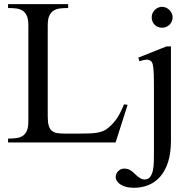

<svg xmlns="http://www.w3.org/2000/svg" viewBox="-20 -682 929 919"><path d="M533.2 0H18.6V-18.6Q40 -18.6 58.1 -21Q76.2 -23.4 88.9 -31.7Q101.6 -40 108.6 -56.4Q115.7 -72.8 115.7 -101.1V-561Q115.7 -589.4 108.6 -605.7Q101.6 -622.1 88.9 -630.6Q76.2 -639.2 58.1 -641.4Q40 -643.6 18.6 -643.6V-662.1H306.2V-643.6Q284.2 -643.6 266.4 -641.4Q248.5 -639.2 235.6 -630.6Q222.7 -622.1 215.6 -605.7Q208.5 -589.4 208.5 -561V-125Q208.5 -96.7 213.4 -80.3Q218.3 -64 228.5 -55.7Q238.8 -47.4 254.4 -44.9Q270 -42.5 292 -42.5H358.9Q389.2 -42.5 410.9 -43.5Q432.6 -44.4 448.7 -47.6Q464.8 -50.8 477.1 -56.4Q489.3 -62 499.5 -71.3Q512.2 -82 521.7 -92.5Q531.2 -103 539.8 -115.7Q548.3 -128.4 556.4 -144.5Q564.5 -160.6 573.7 -182.6L590.8 -180.2ZM806.2 -599.6Q806.2 -589.4 802.5 -580.3Q798.8 -571.3 792 -564.5Q785.2 -557.6 776.1 -553.5Q767.1 -549.3 755.9 -549.3Q734.4 -549.3 720.2 -563.5Q706.1 -577.6 706.1 -599.6Q706.1 -609.9 710.2 -618.9Q714.4 -627.9 721.2 -634.8Q728 -641.6 737.1 -645.5Q746.1 -649.4 755.9 -649.4Q765.1 -649.4 774.2 -645.5Q783.2 -641.6 790.3 -634.8Q797.4 -627.9 801.8 -618.9Q806.2 -609.9 806.2 -599.6ZM798.3 -9.3Q798.3 48.8 785.2 91.3Q772 133.8 748.3 161.6Q724.6 189.5 692.1 203.1Q659.7 216.8 621.6 216.8Q598.1 216.8 581.5 211.9Q564.9 207 554.7 199.7Q544.4 192.4 539.3 183.6Q534.2 174.8 533.7 167.5Q533.7 149.4 545.7 137.2Q557.6 125 574.2 125Q591.3 125 603.8 132.6Q616.2 140.1 631.8 156.2Q654.3 177.2 671.4 177.2Q689 177.2 698.2 165.3Q707.5 153.3 711.7 134.3Q715.8 115.2 716.3 92Q716.8 68.8 716.8 45.9V-272.5Q716.8 -304.2 716.1 -325.2Q715.3 -346.2 713.6 -359.6Q711.9 -373 709.2 -379.9Q706.5 -386.7 702.6 -389.6Q692.9 -397 680.7 -396.5Q668.5 -396 647.5 -388.7L642.1 -406.2L777.3 -460H798.3Z"/></svg>

Font: Doulos SIL
Style: Regular
Weight: 400
Designer: Walt Agee, Victor Gaultney, Peter Martin, Debbi Hosken
Foundry: SIL International
Version: Version 4.110; 2011; Maintenance release